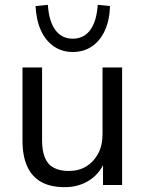

<svg xmlns="http://www.w3.org/2000/svg" viewBox="-20 -765 601 794"><path d="M248 9Q189 9 150.5 -12.5Q112 -34 92.5 -77Q73 -120 73 -184V-486H154V-185Q154 -142 165.5 -113.5Q177 -85 202 -71.5Q227 -58 264 -58Q306 -58 337 -77Q368 -96 386 -130Q404 -164 404 -210V-486H485V0H406V-112H419Q399 -53 353.5 -22Q308 9 248 9ZM281 -550Q237 -550 203 -573Q169 -596 149.5 -638.5Q130 -681 127 -740L178 -745Q182 -678 208.5 -641.5Q235 -605 281 -605Q327 -605 353.5 -641.5Q380 -678 384 -745L435 -740Q433 -681 413.5 -638.5Q394 -596 360 -573Q326 -550 281 -550Z"/></svg>

Font: Nunito Sans 12pt ExtraLight 12pt
Style: Regular
Weight: 400
Version: Version 3.101;gftools[0.9.27]